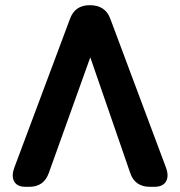

<svg xmlns="http://www.w3.org/2000/svg" viewBox="-20 -720 694 740"><path d="M78 0Q46 0 34.5 -21Q23 -42 36 -76L250 -648Q269 -700 326 -700Q386 -700 405 -648L619 -76Q632 -42 620 -21Q608 0 575 0H558Q500 0 482 -53L328 -499L168 -53Q149 0 93 0Z"/></svg>

Font: Zen Maru Gothic Black
Style: Regular
Weight: 900
Designer: Yoshimichi Ohira
Foundry: Positype
Version: Version 1.001